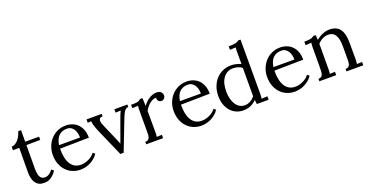

<svg xmlns="http://www.w3.org/2000/svg" viewBox="-33 -1465 4204 2191"><g transform="rotate(-20 2069.5 -369.5)"><path d="M21 -500Q47.4 -500.5 68.8 -514.4Q90.3 -528.3 106.7 -549.1Q123 -569.8 134.3 -594.2Q145.5 -618.7 151.9 -640.1H186Q186 -600.1 185.8 -565.4Q185.5 -530.8 185.5 -500H354V-460.9L185.5 -459Q185.1 -394 185.1 -348.1Q185.1 -302.2 184.8 -271.5Q184.6 -240.7 184.6 -222.9Q184.6 -205.1 184.3 -195.8Q184.1 -186.5 184.1 -183.8Q184.1 -181.2 184.1 -180.7Q184.1 -146.5 187.7 -120.4Q191.4 -94.2 200.2 -76.4Q209 -58.6 223.4 -49.6Q237.8 -40.5 259.8 -40.5Q285.6 -40.5 311 -56.2Q336.4 -71.8 356 -100.6L382.8 -78.6Q360.8 -45.4 339.1 -26.6Q317.4 -7.8 297.9 1.7Q278.3 11.2 261.5 13.7Q244.6 16.1 231.9 16.1Q216.8 16.1 200.9 13.7Q185.1 11.2 169.7 4.2Q154.3 -2.9 140.9 -15.9Q127.4 -28.8 117.2 -49.3Q106.9 -69.8 101.1 -99.1Q95.2 -128.4 95.7 -168.5L97.7 -457.5L21 -457Z M682.1 -477.1Q623.5 -477.1 585.4 -442.6Q547.4 -408.2 535.2 -331.1H790Q790 -357.4 784.2 -383.5Q778.3 -409.7 765.4 -430.4Q752.4 -451.2 731.9 -464.1Q711.4 -477.1 682.1 -477.1ZM884.3 -294.9 532.2 -289.1Q531.7 -231.4 541 -184.6Q550.3 -137.7 570.3 -104.5Q590.3 -71.3 621.8 -53.2Q653.3 -35.2 697.3 -35.2Q720.7 -35.2 745.1 -41.5Q769.5 -47.9 792.2 -58.8Q814.9 -69.8 834 -85.2Q853 -100.6 865.7 -118.2L890.1 -98.1Q869.6 -66.9 842.5 -45.2Q815.4 -23.4 786.4 -9.8Q757.3 3.9 728 10Q698.7 16.1 673.3 16.1Q621.6 16.1 576.9 -2.4Q532.2 -21 499.5 -55.7Q466.8 -90.3 448 -139.2Q429.2 -188 429.2 -249Q429.2 -301.8 447.3 -349.9Q465.3 -397.9 498.5 -435.1Q531.7 -472.2 578.1 -494.1Q624.5 -516.1 681.2 -516.1Q722.7 -516.1 759.5 -502.4Q796.4 -488.8 824.2 -461.4Q852.1 -434.1 868.2 -392.3Q884.3 -350.6 884.3 -294.9Z M1198.2 2.9H1158.2L1015.1 -323.2Q1002.9 -351.6 994.9 -373.5Q986.8 -395.5 982.2 -412.4Q977.5 -429.2 975.6 -441.2Q973.6 -453.1 973.1 -461.9L930.2 -459V-500H1114.3V-470.2Q1091.3 -470.2 1081.3 -460.9Q1071.3 -451.7 1070.3 -436.3Q1069.3 -420.9 1075.4 -400.9Q1081.5 -380.9 1091.3 -358.9L1168 -183.1Q1175.8 -166 1183.1 -147.2Q1190.4 -128.4 1198.2 -109.4H1199.2Q1204.6 -124 1210.7 -140.6Q1216.8 -157.2 1222.7 -173.8L1302.2 -393.1Q1310.5 -417 1319.1 -435.1Q1327.6 -453.1 1332 -461.9L1268.1 -459V-500H1426.3V-470.2Q1409.7 -470.2 1397.5 -461.7Q1385.3 -453.1 1374.5 -436.3Q1363.8 -419.4 1353 -394Q1342.3 -368.7 1329.1 -335Z M1760.3 -461.4Q1741.2 -461.9 1721.7 -454.3Q1702.1 -446.8 1683.3 -432.1Q1664.6 -417.5 1647.9 -397Q1631.3 -376.5 1618.2 -351.6L1619.1 -106Q1619.1 -85.9 1618.7 -70.6Q1618.2 -55.2 1615.2 -38.1L1678.2 -41V0H1473.1V-29.8Q1496.1 -29.8 1508.1 -38.8Q1520 -47.9 1525.4 -64Q1530.8 -80.1 1531.5 -102.5Q1532.2 -125 1532.2 -151.9V-380.4Q1532.2 -396 1532.7 -411.9Q1533.2 -427.7 1536.1 -444.8L1465.3 -441.9V-482.9H1496.1Q1517.6 -482.9 1531.7 -485.1Q1545.9 -487.3 1555.4 -491.2Q1564.9 -495.1 1571.3 -499.8Q1577.6 -504.4 1583.5 -509.8H1612.3Q1613.8 -494.1 1615 -470.9Q1616.2 -447.8 1617.2 -411.1Q1628.4 -429.7 1646 -448.5Q1663.6 -467.3 1685.5 -482.2Q1707.5 -497.1 1732.9 -506.6Q1758.3 -516.1 1785.2 -516.1Q1798.8 -516.1 1811.8 -512.5Q1824.7 -508.8 1834.2 -501Q1843.8 -493.2 1849.6 -481.4Q1855.5 -469.7 1855.5 -453.1Q1855.5 -446.3 1852.8 -438Q1850.1 -429.7 1844 -422.4Q1837.9 -415 1828.6 -410.2Q1819.3 -405.3 1805.7 -405.3Q1794.4 -405.3 1785.4 -410.2Q1776.4 -415 1770.3 -422.6Q1764.2 -430.2 1761.5 -440.2Q1758.8 -450.2 1760.3 -461.4Z M2149.9 -477.1Q2091.3 -477.1 2053.2 -442.6Q2015.1 -408.2 2002.9 -331.1H2257.8Q2257.8 -357.4 2252 -383.5Q2246.1 -409.7 2233.2 -430.4Q2220.2 -451.2 2199.7 -464.1Q2179.2 -477.1 2149.9 -477.1ZM2352.1 -294.9 2000 -289.1Q1999.5 -231.4 2008.8 -184.6Q2018.1 -137.7 2038.1 -104.5Q2058.1 -71.3 2089.6 -53.2Q2121.1 -35.2 2165 -35.2Q2188.5 -35.2 2212.9 -41.5Q2237.3 -47.9 2260 -58.8Q2282.7 -69.8 2301.8 -85.2Q2320.8 -100.6 2333.5 -118.2L2357.9 -98.1Q2337.4 -66.9 2310.3 -45.2Q2283.2 -23.4 2254.2 -9.8Q2225.1 3.9 2195.8 10Q2166.5 16.1 2141.1 16.1Q2089.4 16.1 2044.7 -2.4Q2000 -21 1967.3 -55.7Q1934.6 -90.3 1915.8 -139.2Q1897 -188 1897 -249Q1897 -301.8 1915 -349.9Q1933.1 -397.9 1966.3 -435.1Q1999.5 -472.2 2045.9 -494.1Q2092.3 -516.1 2148.9 -516.1Q2190.4 -516.1 2227.3 -502.4Q2264.2 -488.8 2292 -461.4Q2319.8 -434.1 2335.9 -392.3Q2352.1 -350.6 2352.1 -294.9Z M2893.1 -106Q2893.1 -90.3 2892.3 -74.5Q2891.6 -58.6 2889.2 -38.1L2960 -42V0H2816.9Q2814.5 -14.6 2813 -27.3Q2811.5 -40 2810.5 -52.2Q2781.7 -21 2741 -2.4Q2700.2 16.1 2649.9 16.1Q2603.5 16.1 2564.2 -1.5Q2524.9 -19 2495.8 -51.8Q2466.8 -84.5 2450.4 -131.1Q2434.1 -177.7 2434.1 -235.8Q2434.1 -296.9 2453.4 -348.4Q2472.7 -399.9 2506.8 -437.3Q2541 -474.6 2588.1 -495.4Q2635.3 -516.1 2690.9 -516.1Q2707.5 -516.1 2724.1 -513.7Q2740.7 -511.2 2756.1 -507.3Q2771.5 -503.4 2784.7 -498.5Q2797.9 -493.7 2807.6 -488.3L2808.1 -625Q2808.1 -640.6 2808.3 -655.3Q2808.6 -669.9 2811 -689.9L2740.2 -686V-728Q2772.9 -728 2794.4 -730.2Q2815.9 -732.4 2829.6 -736.3Q2843.3 -740.2 2850.8 -744.9Q2858.4 -749.5 2864.3 -754.9H2893.1ZM2686 -33.2Q2702.6 -33.2 2719.7 -38.1Q2736.8 -43 2752.7 -51.8Q2768.6 -60.5 2782.5 -72.5Q2796.4 -84.5 2807.6 -98.6Q2807.1 -110.8 2807.1 -124.5Q2807.1 -138.2 2807.1 -153.8L2807.6 -441.9Q2783.7 -460.4 2755.4 -468.5Q2727.1 -476.6 2697.3 -476.6Q2659.7 -476.6 2629.4 -460Q2599.1 -443.4 2577.9 -412.8Q2556.6 -382.3 2546.9 -343.3Q2537.1 -304.2 2537.1 -245.1Q2537.1 -204.6 2548.1 -162.8Q2559.1 -121.1 2577.9 -93Q2596.7 -64.9 2623.8 -49.1Q2650.9 -33.2 2686 -33.2Z M3285.2 -477.1Q3226.6 -477.1 3188.5 -442.6Q3150.4 -408.2 3138.2 -331.1H3393.1Q3393.1 -357.4 3387.2 -383.5Q3381.3 -409.7 3368.4 -430.4Q3355.5 -451.2 3335 -464.1Q3314.5 -477.1 3285.2 -477.1ZM3487.3 -294.9 3135.3 -289.1Q3134.8 -231.4 3144 -184.6Q3153.3 -137.7 3173.3 -104.5Q3193.4 -71.3 3224.9 -53.2Q3256.3 -35.2 3300.3 -35.2Q3323.7 -35.2 3348.1 -41.5Q3372.6 -47.9 3395.3 -58.8Q3418 -69.8 3437 -85.2Q3456.1 -100.6 3468.8 -118.2L3493.2 -98.1Q3472.7 -66.9 3445.6 -45.2Q3418.5 -23.4 3389.4 -9.8Q3360.4 3.9 3331.1 10Q3301.8 16.1 3276.4 16.1Q3224.6 16.1 3179.9 -2.4Q3135.3 -21 3102.5 -55.7Q3069.8 -90.3 3051 -139.2Q3032.2 -188 3032.2 -249Q3032.2 -301.8 3050.3 -349.9Q3068.4 -397.9 3101.6 -435.1Q3134.8 -472.2 3181.2 -494.1Q3227.5 -516.1 3284.2 -516.1Q3325.7 -516.1 3362.5 -502.4Q3399.4 -488.8 3427.2 -461.4Q3455.1 -434.1 3471.2 -392.3Q3487.3 -350.6 3487.3 -294.9Z M3636.2 -379.9Q3636.2 -395.5 3636.7 -411.6Q3637.2 -427.7 3640.1 -444.8L3569.3 -440.9V-482.9Q3602.1 -482.9 3622.6 -485.1Q3643.1 -487.3 3655.5 -491.2Q3668 -495.1 3674.8 -499.8Q3681.6 -504.4 3687.5 -509.8H3716.3Q3717.3 -498.5 3718.5 -484.1Q3719.7 -469.7 3720.7 -449.2Q3736.8 -463.4 3756.1 -475.6Q3775.4 -487.8 3796.4 -496.8Q3817.4 -505.9 3839.6 -511Q3861.8 -516.1 3883.3 -516.1Q3970.2 -516.1 4010.3 -461.7Q4050.3 -407.2 4050.3 -292.5V-106Q4050.3 -85.9 4049.8 -70.6Q4049.3 -55.2 4046.4 -38.1L4109.4 -41V0H3905.3V-29.8Q3928.2 -29.8 3940.2 -38.8Q3952.1 -47.9 3957.5 -64Q3962.9 -80.1 3963.6 -102.5Q3964.4 -125 3964.4 -151.9V-291.5Q3963.4 -377.9 3936 -421.6Q3908.7 -465.3 3849.1 -465.3Q3831.1 -465.3 3813 -460Q3794.9 -454.6 3778.3 -446Q3761.7 -437.5 3747.1 -425.8Q3732.4 -414.1 3721.7 -400.4Q3722.2 -391.6 3722.2 -381.6Q3722.2 -371.6 3722.2 -361.3L3721.2 -106Q3721.2 -85.9 3720.7 -70.6Q3720.2 -55.2 3717.3 -38.1L3780.3 -41V0H3576.2V-29.8Q3599.1 -29.8 3611.1 -38.8Q3623 -47.9 3628.2 -64Q3633.3 -80.1 3634 -102.5Q3634.8 -125 3635.3 -151.9Z"/></g></svg>

Font: Lora
Style: Regular
Weight: 400
Designer: Olga Karpushina, Alexei Vanyashin
Foundry: Cyreal (www.cyreal.org, a@cyreal.org)
Version: Version 1.014